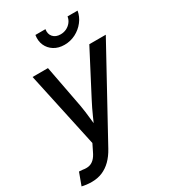

<svg xmlns="http://www.w3.org/2000/svg" viewBox="-239 -863 1050 1182"><g transform="rotate(-30 286.0 -272.0)"><path d="M-12.2 198.7 20 111.3 45.9 113.3Q69.8 117.7 89.4 113.5Q108.9 109.4 125.5 93.5Q142.1 77.6 155.8 47.9L179.2 0.5L63.5 -535.6H172.9L230 -234.9Q238.3 -187 242.9 -139.6Q247.6 -92.3 253.4 -44.9H222.2Q243.2 -92.3 264.2 -139.9Q285.2 -187.5 310.1 -234.9L466.8 -535.6H584L246.1 80.6Q223.6 121.6 195.3 149.7Q167 177.7 132.8 192.1Q98.6 206.5 57.6 206.5Q36.6 206.5 18.1 204.1Q-0.5 201.7 -12.2 198.7ZM334 -608.4Q291.5 -608.4 260.7 -627.7Q230 -647 215.8 -679Q201.7 -710.9 208 -751H279.3Q273.9 -717.8 292.5 -697Q311 -676.3 345.2 -676.3Q368.2 -676.3 387.5 -685.8Q406.7 -695.3 419.9 -712.2Q433.1 -729 436.5 -751H507.8Q501 -711.4 475.8 -679Q450.7 -646.5 413.6 -627.4Q376.5 -608.4 334 -608.4Z"/></g></svg>

Font: Inter 20pt Medium
Style: Italic
Weight: 500
Italic angle: -9.3988°
Version: Version 4.001;git-66647c0bb